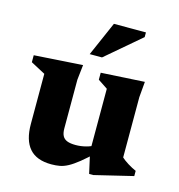

<svg xmlns="http://www.w3.org/2000/svg" viewBox="-105 -783 829 889"><g transform="rotate(15 309.5 -338.0)"><path d="M235.5 -163.5Q235.5 -141 242.5 -127.8Q249.5 -114.5 264.8 -108.5Q280 -102.5 305.5 -102.5Q330.5 -102.5 354.5 -108.8Q378.5 -115 396 -126L412.5 -95.5Q374.5 -59.5 347.8 -38Q321 -16.5 300.2 -5.2Q279.5 6 260.8 9.5Q242 13 220 13Q149 13 114.8 -26.2Q80.5 -65.5 80.5 -143V-383.5L11 -420.5V-454L243.5 -469L235.5 -397ZM401 10.5 378 -92V-391.5L331.5 -422.5V-456L540 -468L533.5 -393V-104Q538.5 -99 547 -92.8Q555.5 -86.5 565.5 -80.2Q575.5 -74 585.8 -68.5Q596 -63 605.5 -59V-34L421 10.5ZM260 -526 332 -690.5H485.5V-668L319 -526Z"/></g></svg>

Font: Newsreader
Style: Bold
Weight: 700
Designer: Hugues Gentile
Foundry: Production Type
Version: Version 1.003